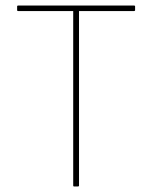

<svg xmlns="http://www.w3.org/2000/svg" viewBox="-20 -675 550 695"><path d="M248 0Q245 0 245 -3V-635H46Q42 -635 42 -638V-652Q42 -655 46 -655H465Q469 -655 469 -652V-638Q469 -635 465 -635H266V-3Q266 0 262 0Z"/></svg>

Font: Sofia Sans Semi Condensed Thin
Style: Regular
Weight: 250
Version: Version 4.100